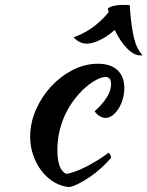

<svg xmlns="http://www.w3.org/2000/svg" viewBox="-20 -734 601 783"><path d="M103 -176Q103 -233 126.5 -286.5Q150 -340 188.5 -381.5Q227 -423 276.5 -448.5Q326 -474 379 -474Q431 -474 459 -448Q487 -422 487 -374Q487 -351 480.5 -329.5Q474 -308 463.5 -291Q453 -274 439 -263.5Q425 -253 411 -253Q399 -253 386.5 -260.5Q374 -268 366 -280Q433 -341 433 -391Q433 -420 410 -420Q390 -420 360 -401Q330 -382 302 -351Q259 -303 236.5 -244.5Q214 -186 214 -122Q214 -41 250 -25Q265 -27 285 -34Q305 -41 328 -52.5Q351 -64 375.5 -79Q400 -94 423 -111Q427 -108 430 -102Q433 -96 433 -91Q416 -70 394 -50Q372 -30 348 -13.5Q324 3 301.5 14.5Q279 26 262 29Q229 26 200 8.5Q171 -9 149.5 -37Q128 -65 115.5 -101Q103 -137 103 -176ZM509 -713Q512 -668 516.5 -634.5Q521 -601 527 -577Q533 -553 541.5 -537Q550 -521 561 -509Q559 -508 552 -508Q526 -508 497.5 -537.5Q469 -567 448 -612Q420 -587 389 -571.5Q358 -556 334 -556Q304 -556 280 -582Q321 -596 356 -621Q391 -646 423 -684L420 -700Q440 -714 481 -714Q493 -714 498.5 -714Q504 -714 509 -713Z"/></svg>

Font: Sweet Mavka Script
Style: Regular
Weight: 500
Designer: Pablo Impallari/Anastassiya Vishnevskaya
Foundry: Pablo Impallari/ Anastassiya Vishnevskaya
Version: Version 2.0/www.impallari.com/   behance.net/sweetcherry